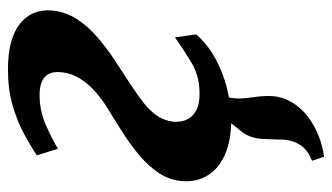

<svg xmlns="http://www.w3.org/2000/svg" viewBox="-200 -406 855 495"><g transform="rotate(-90 227.5 -158.5)"><path d="M71 249.5 60.5 218.5Q82.5 209.5 93.8 197.5Q105 185.5 110.5 168.5Q115 154.5 115.2 136.5Q115.5 118.5 116.5 98.5Q117 60 135.5 37.2Q154 14.5 168.5 -5L250 -49.5Q235.5 -31 228.2 -11.5Q221 8 221 30.5Q221 45 224.2 66Q227.5 87 227.5 107Q227.5 137 213.5 162.5Q199.5 188 174.5 207.5Q153 224 126.5 234.8Q100 245.5 71 249.5ZM164.5 10Q113 10 77 -5.8Q41 -21.5 23.2 -49.8Q5.5 -78 8 -115Q10 -147.5 28 -175Q46 -202.5 73.5 -225.8Q101 -249 132.5 -269.2Q164 -289.5 194 -307.5Q238.5 -335 262.5 -365.5Q286.5 -396 289 -430.5Q290.5 -450 283.5 -461.8Q276.5 -473.5 262.8 -478.8Q249 -484 230.5 -484Q190 -484 153.2 -468Q116.5 -452 91.5 -436.5L74.5 -491Q98.5 -507 130.2 -524.2Q162 -541.5 203.2 -553.5Q244.5 -565.5 296 -565.5Q375 -565.5 413.5 -534.8Q452 -504 448 -453Q445 -418 426.5 -389Q408 -360 380 -335.8Q352 -311.5 320.2 -290.5Q288.5 -269.5 259 -250.5Q230.5 -232 209 -215Q187.5 -198 175.5 -179.5Q163.5 -161 161 -137.5Q160 -120.5 166.2 -105.5Q172.5 -90.5 188.8 -81Q205 -71.5 233.5 -71.5Q277 -71.5 309.5 -90.2Q342 -109 378.5 -135L386.5 -80.5Q360 -50 322.8 -30Q285.5 -10 244.2 0Q203 10 164.5 10Z"/></g></svg>

Font: Merriweather 24pt ExtraBold
Style: Italic
Weight: 800
Italic angle: -7.8°
Version: Version 2.101